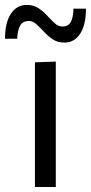

<svg xmlns="http://www.w3.org/2000/svg" viewBox="-52 -744 362 764"><path d="M87 0V-496L170 -499V0ZM204.5 -574.5Q177.5 -574.5 158 -587.5Q138.5 -600.5 123 -617.5Q107 -634.5 93 -647.5Q79 -660.5 63.5 -660.5Q38.5 -660.5 28.2 -642.2Q18 -624 16.5 -590H-32Q-32 -654.5 -8.5 -689.5Q15 -724.5 55 -724.5Q81.5 -724.5 101 -711.5Q120.5 -698.5 136 -681.5Q151.5 -664.5 165.8 -651.5Q180 -638.5 196 -638.5Q220.5 -638.5 230 -657Q239.5 -675.5 240.5 -709.5H290Q290 -644.5 266.8 -609.5Q243.5 -574.5 204.5 -574.5Z"/></svg>

Font: Heraclito
Style: Regular
Weight: 400
Designer: Kostas Bartsokas (font) & Cristiano Sobral (main changes)
Foundry: Kostas Bartsokas (font) & Cristiano Sobral (main changes)
Version: Version 1.00;July 8, 2020;FontCreator 13.0.0.2655 64-bit